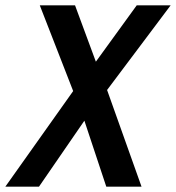

<svg xmlns="http://www.w3.org/2000/svg" viewBox="-94 -521 659 719"><path d="M265 -290 187 -501H55L180 -180L-74 178H52L222 -69L304 178H436L307 -184L545 -501H418Z"/></svg>

Font: Geom Medium
Style: Italic
Weight: 500
Italic angle: -10°
Version: Version 1.102